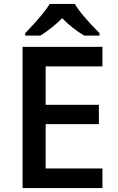

<svg xmlns="http://www.w3.org/2000/svg" viewBox="-20 -951 598 971"><path d="M94.2 0ZM498 0H94.2V-713.9H498V-615.2H210.9V-420.9H480V-323.2H210.9V-99.1H498ZM405.8 -771Q345.7 -806.6 294.4 -858.9Q244.1 -808.6 184.6 -771H107.4V-783.2Q200.7 -879.9 231.4 -931.2H358.4Q389.2 -877.4 483.4 -783.2V-771Z"/></svg>

Font: Open Sans Semibold
Style: Regular
Weight: 600
Foundry: Ascender Corporation
Version: Version 1.10; ttfautohint (v1.5.65-e2d9)